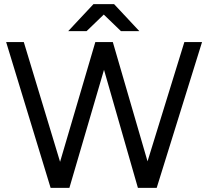

<svg xmlns="http://www.w3.org/2000/svg" viewBox="-20 -902 1000 922"><path d="M865.3 -700H950.2L732.5 0H649.2ZM9.5 -700H94.3L306.3 0H223ZM437.8 -700H518.5L313.3 0H231.7ZM441.2 -700H521.8L725.5 0H642.2ZM429.7 -879V-882H528L649.2 -752.5H560.8ZM428.7 -882H527V-879L395.8 -752.5H307.5Z"/></svg>

Font: Oak Sans Light
Style: Regular
Weight: 400
Designer: Erik Kennedy, Walven
Foundry: Erik Kennedy, Walven
Version: Version 1.100;Glyphs 3.1.2 (3151)